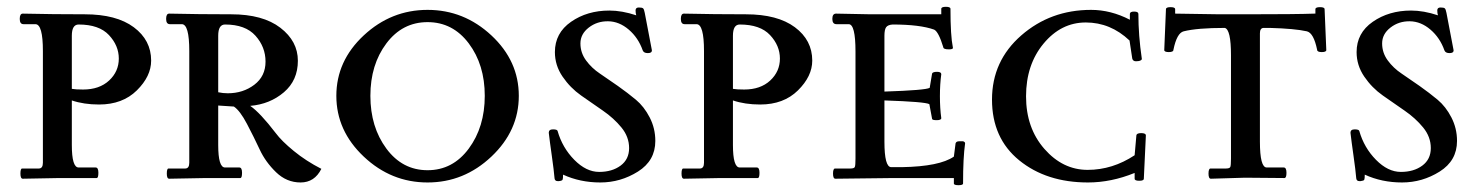

<svg xmlns="http://www.w3.org/2000/svg" viewBox="-20 -523 4337 564"><path d="M154 0 47 2Q40 2 40 -13Q40 -28 45 -28H94Q106 -28 106 -45V-373Q106 -452 84 -452H49Q38 -452 38 -467.5Q38 -483 47 -483Q136 -481 229 -481Q322 -481 373 -443Q424 -405 424 -345Q424 -299 382 -257.5Q340 -216 271 -216Q226 -216 191 -228V-97Q191 -31 211 -31H261Q269 -31 269 -15.5Q269 0 264 0ZM211 -451Q191 -451 191 -418V-262Q202 -260 224 -260Q272 -260 300.5 -286.5Q329 -313 329 -351Q329 -389 300 -420Q271 -451 211 -451Z M584 0 477 2Q470 2 470 -13Q470 -28 475 -28H524Q536 -28 536 -45V-373Q536 -452 514 -452H479Q468 -452 468 -467.5Q468 -483 477 -483Q566 -481 659 -481Q752 -481 803.5 -441.5Q855 -402 855 -344.5Q855 -287 814 -252Q773 -217 715 -212Q744 -192 790 -132Q807 -109 843 -79.5Q879 -50 924 -27Q904 13 863 13Q822 13 791 -17Q760 -47 743 -83.5Q726 -120 705.5 -159Q685 -198 667 -210L621 -213V-97Q621 -31 641 -31H683Q691 -31 691 -15.5Q691 0 686 0ZM641 -451Q621 -451 621 -418V-252Q635 -249 649 -249Q694 -249 727 -274Q760 -299 760 -342Q760 -385 730.5 -418Q701 -451 641 -451Z M1048.5 -419Q1129 -494 1236 -494Q1343 -494 1423.5 -419Q1504 -344 1504 -241.5Q1504 -139 1423.5 -63Q1343 13 1236 13Q1129 13 1048.5 -63Q968 -139 968 -241.5Q968 -344 1048.5 -419ZM1357 -395.5Q1310 -458 1236 -458Q1162 -458 1115 -395.5Q1068 -333 1068 -241.5Q1068 -150 1115 -86.5Q1162 -23 1236 -23Q1310 -23 1357 -86.5Q1404 -150 1404 -241.5Q1404 -333 1357 -395.5Z M1874 -485 1895 -375Q1895 -367 1883 -367Q1871 -367 1868 -375Q1855 -412 1827 -436Q1799 -460 1766.5 -460.5Q1734 -461 1709.5 -442Q1685 -423 1685 -395.5Q1685 -368 1701.5 -345.5Q1718 -323 1742 -307Q1766 -291 1795 -270.5Q1824 -250 1848 -230Q1872 -210 1888.5 -178Q1905 -146 1905 -109Q1905 -51 1854 -19Q1803 13 1743.5 13Q1684 13 1634 -10Q1634 2 1632.5 5Q1631 8 1622 9H1618Q1610 9 1609 1Q1607 -23 1601 -65Q1595 -107 1592 -133Q1592 -143 1604.5 -143Q1617 -143 1618 -138Q1632 -89 1667 -53.5Q1702 -18 1740 -18Q1778 -18 1803 -36.5Q1828 -55 1828 -88Q1828 -121 1805.5 -148.5Q1783 -176 1751 -198Q1719 -220 1687 -242.5Q1655 -265 1632.5 -298Q1610 -331 1610 -370Q1610 -426 1657.5 -459Q1705 -492 1770 -492Q1807 -492 1849 -478Q1847 -484 1847 -492.5Q1847 -501 1856.5 -501Q1866 -501 1869 -498.5Q1872 -496 1874 -485Z M2096 0 1989 2Q1982 2 1982 -13Q1982 -28 1987 -28H2036Q2048 -28 2048 -45V-373Q2048 -452 2026 -452H1991Q1980 -452 1980 -467.5Q1980 -483 1989 -483Q2078 -481 2171 -481Q2264 -481 2315 -443Q2366 -405 2366 -345Q2366 -299 2324 -257.5Q2282 -216 2213 -216Q2168 -216 2133 -228V-97Q2133 -31 2153 -31H2203Q2211 -31 2211 -15.5Q2211 0 2206 0ZM2153 -451Q2133 -451 2133 -418V-262Q2144 -260 2166 -260Q2214 -260 2242.5 -286.5Q2271 -313 2271 -351Q2271 -389 2242 -420Q2213 -451 2153 -451Z M2436 -483 2538 -481H2745V-497Q2745 -503 2758.5 -503Q2772 -503 2772 -497Q2772 -418 2779 -384Q2781 -378 2768 -378Q2751 -378 2751 -384Q2737 -430 2724 -436Q2682 -451 2602 -451Q2588 -450 2583 -443Q2578 -436 2578 -418V-254Q2699 -258 2711 -265L2718 -307Q2720 -312 2732.5 -312Q2745 -312 2745 -305Q2741 -276 2741 -240.5Q2741 -205 2745 -176Q2745 -170 2731.5 -170Q2718 -170 2718 -174L2710 -217Q2698 -224 2578 -228V-107Q2578 -32 2598 -32H2630Q2740 -34 2782 -63L2787 -102Q2789 -108 2797.5 -108Q2806 -108 2809 -108Q2815 -106 2815 -102Q2809 -60 2809 16Q2809 21 2795.5 21Q2782 21 2782 16V0H2604L2434 2Q2427 2 2427 -13Q2427 -28 2433 -28H2478Q2489 -28 2491 -32.5Q2493 -37 2493 -57V-372Q2493 -452 2473 -452H2437Q2425 -452 2425 -467.5Q2425 -483 2436 -483Z M3185 -494Q3243 -494 3299 -465V-482Q3299 -489 3311.5 -489Q3324 -489 3324 -482Q3324 -419 3334 -351Q3335 -348 3330.5 -345.5Q3326 -343 3317 -343Q3308 -343 3306 -351L3298 -404Q3242 -457 3169.5 -457Q3097 -457 3045.5 -395Q2994 -333 2994 -240Q2994 -147 3048 -85.5Q3102 -24 3175 -24Q3248 -24 3313 -67L3318 -124Q3318 -132 3332 -132Q3346 -132 3346 -125L3340 2Q3340 8 3326.5 8Q3313 8 3313 2V-15Q3244 13 3176 13Q3054 13 2974 -52Q2894 -117 2894 -230.5Q2894 -344 2980 -419Q3066 -494 3185 -494Z M3876 -376Q3876 -370 3862.5 -370Q3849 -370 3849 -377Q3839 -426 3819 -431Q3783 -439 3710 -441H3691Q3681 -440 3681 -425V-107Q3681 -31 3701 -31H3751Q3759 -31 3759 -15.5Q3759 0 3753 0L3637 -1L3537 2Q3530 2 3530 -13Q3530 -28 3536 -28H3581Q3592 -28 3594 -32.5Q3596 -37 3596 -57V-361Q3596 -436 3578 -441Q3497 -441 3457 -431Q3437 -426 3427 -377Q3427 -370 3413.5 -370Q3400 -370 3400 -376L3405 -496Q3405 -502 3418.5 -502Q3432 -502 3432 -496V-483Q3432 -483 3563 -481H3637Q3789 -481 3841 -483H3844V-496Q3844 -502 3857.5 -502Q3871 -502 3871 -496Z M4229 -485 4250 -375Q4250 -367 4238 -367Q4226 -367 4223 -375Q4210 -412 4182 -436Q4154 -460 4121.5 -460.5Q4089 -461 4064.5 -442Q4040 -423 4040 -395.5Q4040 -368 4056.5 -345.5Q4073 -323 4097 -307Q4121 -291 4150 -270.5Q4179 -250 4203 -230Q4227 -210 4243.5 -178Q4260 -146 4260 -109Q4260 -51 4209 -19Q4158 13 4098.5 13Q4039 13 3989 -10Q3989 2 3987.5 5Q3986 8 3977 9H3973Q3965 9 3964 1Q3962 -23 3956 -65Q3950 -107 3947 -133Q3947 -143 3959.5 -143Q3972 -143 3973 -138Q3987 -89 4022 -53.5Q4057 -18 4095 -18Q4133 -18 4158 -36.5Q4183 -55 4183 -88Q4183 -121 4160.5 -148.5Q4138 -176 4106 -198Q4074 -220 4042 -242.5Q4010 -265 3987.5 -298Q3965 -331 3965 -370Q3965 -426 4012.5 -459Q4060 -492 4125 -492Q4162 -492 4204 -478Q4202 -484 4202 -492.5Q4202 -501 4211.5 -501Q4221 -501 4224 -498.5Q4227 -496 4229 -485Z"/></svg>

Font: Sedan SC
Style: Regular
Weight: 400
Designer: Sebastian Salazar
Foundry: Sebastian Salazar
Version: Version 1.001